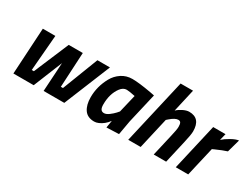

<svg xmlns="http://www.w3.org/2000/svg" viewBox="-55 -1241 2355 1794"><g transform="rotate(30 1122.5 -344.0)"><path d="M135 -500H270L238 -114H261L420 -490H572L552 -114H575L724 -500H859L655 0H432L451 -311L325 0H106Z M983 12Q910 12 876 -37.5Q842 -87 842 -170Q842 -285 900 -391Q929 -444 980 -478Q1031 -512 1096 -512Q1165 -512 1300 -488L1346 -479L1271 -156L1244 -3L1111 2Q1120 -59 1124 -76Q1083 -21 1028 2Q1005 12 983 12ZM1100 -398Q1062 -398 1033 -359Q978 -285 978 -170Q978 -135 989 -118.5Q1000 -102 1023.5 -102Q1047 -102 1076.5 -124Q1106 -146 1126 -168L1146 -191L1192 -384Q1126 -398 1100 -398Z M1709 -512Q1831 -512 1831 -371Q1831 -335 1810 -245L1754 0H1620L1674 -235Q1692 -310 1692 -339.5Q1692 -369 1684.5 -382.5Q1677 -396 1658 -396Q1624 -396 1573 -351L1556 -336L1479 0H1345L1506 -700H1640L1584 -453Q1606 -475 1643 -493.5Q1680 -512 1709 -512Z M1858 0 1973 -500H2106L2088 -428Q2118 -455 2165 -481.5Q2212 -508 2245 -512L2206 -372Q2158 -357 2089 -326L2065 -315L1992 0Z"/></g></svg>

Font: Titillium Web
Style: Bold Italic
Weight: 700
Italic angle: -13°
Version: Version 1.001;PS 57.000;hotconv 1.0.70;makeotf.lib2.5.55311